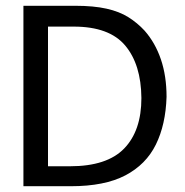

<svg xmlns="http://www.w3.org/2000/svg" viewBox="-20 -643 640 664"><path d="M61 1V-623H240Q304 -623 348.5 -613Q393 -603 424 -583.5Q455 -564 480 -537Q517 -495 536.5 -437.5Q556 -380 556 -308Q553 -212 519 -143Q485 -74 413.5 -36.5Q342 1 225 1ZM146 -68H222Q350 -68 409.5 -129.5Q469 -191 469 -304Q468 -420 413 -485.5Q358 -551 235 -551H146Z"/></svg>

Font: Inconsolata Expanded Medium
Style: Regular
Weight: 500
Width: 7
Monospace: yes
Designer: Raph Levien, Cyreal, Brenton Simpson
Foundry: Raph Levien, Cyreal, Google
Version: Version 3.001; ttfautohint (v1.8.2.53-6de2)